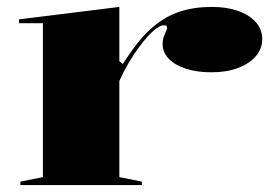

<svg xmlns="http://www.w3.org/2000/svg" viewBox="-20 -535 791 555"><path d="M39 0V-10L104 -23V-468H35V-479L325 -515V-358L335 -350Q358 -386 380.5 -414Q403 -442 427 -461Q461 -489 501.5 -502Q542 -515 593 -515Q634 -515 666.5 -504Q699 -493 718.5 -472Q738 -451 738 -422Q738 -394 719.5 -372.5Q701 -351 668 -338.5Q635 -326 591 -326Q549 -326 517 -336.5Q485 -347 467.5 -365.5Q450 -384 450 -408Q450 -419 453 -428Q456 -437 459.5 -444Q463 -451 463 -455Q463 -462 454 -462Q442 -462 424 -446.5Q406 -431 383 -400Q367 -379 352 -353.5Q337 -328 325 -301V-23L390 -10V0Z"/></svg>

Font: Kalnia SemiExpanded Medium
Style: Regular
Weight: 500
Width: 6
Designer: Frida Medrano
Foundry: Frida Medrano
Version: Version 1.105